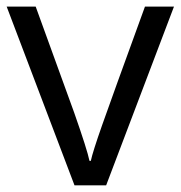

<svg xmlns="http://www.w3.org/2000/svg" viewBox="-20 -555 541 575"><path d="M203.1 0 0 -535.2H86.9L202.1 -217.8Q241.2 -106.4 248 -73.2H252Q257.3 -99.1 285.9 -180.4Q314.5 -261.7 414.1 -535.2H501L297.9 0Z"/></svg>

Font: f06900794
Style: Regular
Weight: 400
Foundry: Ascender Corporation
Version: Version 1.10